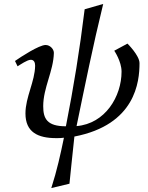

<svg xmlns="http://www.w3.org/2000/svg" viewBox="-20 -683 752 973"><path d="M56 -374 69 -347C84 -356 118 -380 136 -380C152 -380 158 -367 158 -350C157 -270 109 -191 109 -108C109 -13 172 17 265 17C278 17 291 17 304 15C287 97 269 180 240 270L332 248C335 213 349 87 357 9C667 -51 687 -269 687 -363C687 -402 626 -462 626 -462L559 -426C559 -426 596 -372 596 -320C596 -194 513 -56 368 -44C410 -247 451 -451 503 -663L409 -636C384 -431 353 -241 314 -43C218 -43 199 -82 199 -145C199 -238 251 -323 253 -415C253 -434 234 -455 211 -455C178 -455 86 -395 56 -374Z"/></svg>

Font: KpRoman
Style: SemiboldItalic
Weight: 600
Italic angle: -11°
Version: Version 0.66